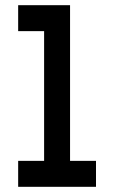

<svg xmlns="http://www.w3.org/2000/svg" viewBox="-20 -720 440 740"><path d="M50 0H350V-100H250V-700H50V-600H150V-100H50Z"/></svg>

Font: Matrix Sans Video
Style: Regular
Weight: 400
Designer: Brad Neil
Version: Version 1.100